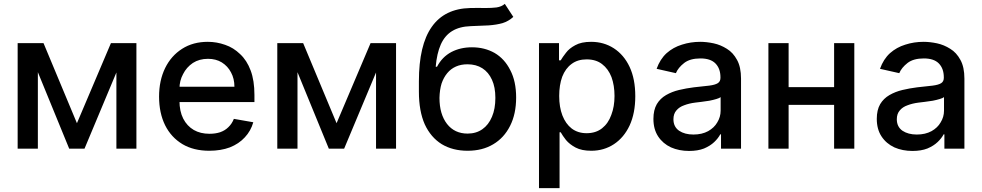

<svg xmlns="http://www.w3.org/2000/svg" viewBox="-20 -769 5078 993"><path d="M377.9 -131.8Q421.9 -235.4 553.7 -545.9Q576.2 -545.9 645.5 -545.9Q587.9 -409.2 417 0Q397.5 0 337.9 0Q282.2 -136.7 114.3 -545.9Q136.7 -545.9 205.1 -545.9Q248 -442.4 377.9 -131.8ZM175.8 -545.9Q175.8 -409.2 175.8 0Q149.4 0 71.3 0Q71.3 -136.7 71.3 -545.9Q97.7 -545.9 175.8 -545.9ZM582 0Q582 -136.7 582 -545.9Q608.4 -545.9 685.5 -545.9Q685.5 -409.2 685.5 0Q660.2 0 582 0Z M1062.5 10.7Q981.4 10.7 923.8 -23.4Q865.2 -58.6 834 -121.1Q802.7 -184.6 802.7 -269.5Q802.7 -352.5 834 -417Q865.2 -480.5 921.9 -516.6Q978.5 -552.7 1054.7 -552.7Q1100.6 -552.7 1144.5 -537.1Q1187.5 -522.5 1221.7 -489.3Q1256.8 -457 1276.4 -404.3Q1295.9 -352.5 1295.9 -278.3Q1295.9 -265.6 1295.9 -241.2Q1187.5 -241.2 862.3 -241.2Q862.3 -260.7 862.3 -320.3Q945.3 -320.3 1192.4 -320.3Q1192.4 -362.3 1174.8 -394.5Q1158.2 -426.8 1127 -446.3Q1096.7 -464.8 1055.7 -464.8Q1010.7 -464.8 977.5 -443.4Q944.3 -420.9 926.8 -385.7Q908.2 -351.6 908.2 -310.5Q908.2 -290 908.2 -248Q908.2 -193.4 927.7 -155.3Q947.3 -117.2 982.4 -96.7Q1016.6 -77.1 1063.5 -77.1Q1093.8 -77.1 1118.2 -85Q1143.6 -93.8 1161.1 -111.3Q1179.7 -128.9 1189.5 -154.3Q1222.7 -148.4 1290 -136.7Q1277.3 -91.8 1246.1 -58.6Q1215.8 -25.4 1168.9 -6.8Q1122.1 10.7 1062.5 10.7Z M1720.7 -131.8Q1764.6 -235.4 1896.5 -545.9Q1918.9 -545.9 1988.3 -545.9Q1930.7 -409.2 1759.8 0Q1740.2 0 1680.7 0Q1625 -136.7 1457 -545.9Q1479.5 -545.9 1547.9 -545.9Q1590.8 -442.4 1720.7 -131.8ZM1518.6 -545.9Q1518.6 -409.2 1518.6 0Q1492.2 0 1414.1 0Q1414.1 -136.7 1414.1 -545.9Q1440.4 -545.9 1518.6 -545.9ZM1924.8 0Q1924.8 -136.7 1924.8 -545.9Q1951.2 -545.9 2028.3 -545.9Q2028.3 -409.2 2028.3 0Q2002.9 0 1924.8 0Z M2590.8 -749Q2601.6 -731.4 2634.8 -681.6Q2610.4 -659.2 2579.1 -649.4Q2547.9 -640.6 2507.8 -637.7Q2466.8 -635.7 2415 -633.8Q2356.4 -631.8 2318.4 -608.4Q2280.3 -585 2259.8 -539.1Q2239.3 -493.2 2233.4 -423.8Q2235.4 -423.8 2240.2 -423.8Q2266.6 -474.6 2314.5 -500Q2361.3 -524.4 2420.9 -524.4Q2486.3 -524.4 2538.1 -495.1Q2589.8 -464.8 2619.1 -406.2Q2649.4 -348.6 2649.4 -264.6Q2649.4 -179.7 2618.2 -118.2Q2586.9 -55.7 2530.3 -22.5Q2474.6 10.7 2398.4 10.7Q2321.3 10.7 2264.6 -23.4Q2208 -58.6 2176.8 -126Q2146.5 -194.3 2146.5 -294.9Q2146.5 -312.5 2146.5 -348.6Q2146.5 -536.1 2212.9 -629.9Q2279.3 -724.6 2412.1 -727.5Q2455.1 -728.5 2489.3 -727.5Q2523.4 -727.5 2547.9 -730.5Q2574.2 -734.4 2590.8 -749ZM2398.4 -78.1Q2442.4 -78.1 2474.6 -100.6Q2506.8 -123 2524.4 -165Q2542 -206.1 2542 -262.7Q2542 -318.4 2524.4 -356.4Q2506.8 -395.5 2474.6 -416Q2442.4 -436.5 2397.5 -436.5Q2364.3 -436.5 2337.9 -424.8Q2311.5 -413.1 2293 -390.6Q2274.4 -368.2 2263.7 -336.9Q2253.9 -304.7 2252.9 -262.7Q2252.9 -178.7 2292 -127.9Q2331.1 -78.1 2398.4 -78.1Z M2767.6 204.1Q2767.6 16.6 2767.6 -545.9Q2793.9 -545.9 2871.1 -545.9Q2871.1 -523.4 2871.1 -457Q2874 -457 2879.9 -457Q2889.6 -473.6 2907.2 -496.1Q2923.8 -518.6 2955.1 -535.2Q2986.3 -552.7 3037.1 -552.7Q3102.5 -552.7 3154.3 -519.5Q3207 -485.4 3236.3 -422.9Q3265.6 -360.4 3265.6 -271.5Q3265.6 -183.6 3236.3 -120.1Q3207 -57.6 3155.3 -23.4Q3103.5 10.7 3038.1 10.7Q2988.3 10.7 2957 -5.9Q2925.8 -22.5 2907.2 -44.9Q2889.6 -67.4 2879.9 -85Q2877.9 -85 2874 -85Q2874 -12.7 2874 204.1Q2847.7 204.1 2767.6 204.1ZM2872.1 -272.5Q2872.1 -214.8 2888.7 -171.9Q2905.3 -128.9 2936.5 -104.5Q2968.8 -80.1 3013.7 -80.1Q3061.5 -80.1 3093.8 -105.5Q3126 -130.9 3141.6 -174.8Q3158.2 -217.8 3158.2 -272.5Q3158.2 -327.1 3142.6 -370.1Q3126 -413.1 3093.8 -437.5Q3062.5 -461.9 3013.7 -461.9Q2967.8 -461.9 2936.5 -438.5Q2904.3 -415 2887.7 -372.1Q2872.1 -329.1 2872.1 -272.5Z M3543.9 11.7Q3492.2 11.7 3450.2 -6.8Q3408.2 -26.4 3383.8 -63.5Q3359.4 -100.6 3359.4 -154.3Q3359.4 -200.2 3377 -230.5Q3394.5 -259.8 3424.8 -277.3Q3455.1 -294.9 3492.2 -303.7Q3529.3 -312.5 3568.4 -317.4Q3617.2 -323.2 3648.4 -326.2Q3678.7 -330.1 3692.4 -338.9Q3706.1 -347.7 3706.1 -366.2Q3706.1 -367.2 3706.1 -369.1Q3706.1 -415 3679.7 -441.4Q3654.3 -466.8 3602.5 -466.8Q3548.8 -466.8 3518.6 -443.4Q3487.3 -418.9 3475.6 -390.6Q3442.4 -398.4 3376 -413.1Q3393.6 -462.9 3427.7 -494.1Q3461.9 -524.4 3506.8 -538.1Q3551.8 -552.7 3601.6 -552.7Q3633.8 -552.7 3670.9 -544.9Q3707 -537.1 3739.3 -516.6Q3771.5 -497.1 3792 -459Q3812.5 -421.9 3812.5 -362.3Q3812.5 -241.2 3812.5 0Q3787.1 0 3709 0Q3709 -18.6 3709 -74.2Q3708 -74.2 3705.1 -74.2Q3694.3 -53.7 3673.8 -34.2Q3653.3 -14.6 3621.1 -1Q3588.9 11.7 3543.9 11.7ZM3566.4 -73.2Q3610.4 -73.2 3642.6 -90.8Q3673.8 -108.4 3689.5 -135.7Q3707 -164.1 3707 -196.3Q3707 -219.7 3707 -266.6Q3701.2 -261.7 3684.6 -256.8Q3668.9 -252 3648.4 -248Q3627 -245.1 3607.4 -242.2Q3587.9 -239.3 3575.2 -238.3Q3543.9 -234.4 3518.6 -224.6Q3493.2 -215.8 3478.5 -198.2Q3462.9 -180.7 3462.9 -152.3Q3462.9 -113.3 3492.2 -92.8Q3521.5 -73.2 3566.4 -73.2Z M4324.2 -318.4Q4324.2 -295.9 4324.2 -226.6Q4250 -226.6 4028.3 -226.6Q4028.3 -250 4028.3 -318.4Q4102.5 -318.4 4324.2 -318.4ZM4058.6 -545.9Q4058.6 -409.2 4058.6 0Q4032.2 0 3954.1 0Q3954.1 -136.7 3954.1 -545.9Q3980.5 -545.9 4058.6 -545.9ZM4398.4 -545.9Q4398.4 -409.2 4398.4 0Q4372.1 0 4293.9 0Q4293.9 -136.7 4293.9 -545.9Q4320.3 -545.9 4398.4 -545.9Z M4699.2 11.7Q4647.5 11.7 4605.5 -6.8Q4563.5 -26.4 4539.1 -63.5Q4514.6 -100.6 4514.6 -154.3Q4514.6 -200.2 4532.2 -230.5Q4549.8 -259.8 4580.1 -277.3Q4610.4 -294.9 4647.5 -303.7Q4684.6 -312.5 4723.6 -317.4Q4772.5 -323.2 4803.7 -326.2Q4834 -330.1 4847.7 -338.9Q4861.3 -347.7 4861.3 -366.2Q4861.3 -367.2 4861.3 -369.1Q4861.3 -415 4835 -441.4Q4809.6 -466.8 4757.8 -466.8Q4704.1 -466.8 4673.8 -443.4Q4642.6 -418.9 4630.9 -390.6Q4597.7 -398.4 4531.2 -413.1Q4548.8 -462.9 4583 -494.1Q4617.2 -524.4 4662.1 -538.1Q4707 -552.7 4756.8 -552.7Q4789.1 -552.7 4826.2 -544.9Q4862.3 -537.1 4894.5 -516.6Q4926.8 -497.1 4947.3 -459Q4967.8 -421.9 4967.8 -362.3Q4967.8 -241.2 4967.8 0Q4942.4 0 4864.3 0Q4864.3 -18.6 4864.3 -74.2Q4863.3 -74.2 4860.4 -74.2Q4849.6 -53.7 4829.1 -34.2Q4808.6 -14.6 4776.4 -1Q4744.1 11.7 4699.2 11.7ZM4721.7 -73.2Q4765.6 -73.2 4797.9 -90.8Q4829.1 -108.4 4844.7 -135.7Q4862.3 -164.1 4862.3 -196.3Q4862.3 -219.7 4862.3 -266.6Q4856.4 -261.7 4839.8 -256.8Q4824.2 -252 4803.7 -248Q4782.2 -245.1 4762.7 -242.2Q4743.2 -239.3 4730.5 -238.3Q4699.2 -234.4 4673.8 -224.6Q4648.4 -215.8 4633.8 -198.2Q4618.2 -180.7 4618.2 -152.3Q4618.2 -113.3 4647.5 -92.8Q4676.8 -73.2 4721.7 -73.2Z"/></svg>

Font: DeepSea
Style: Medium
Weight: 500
Designer: Stem
Version: Version 3.019;git-0a5106e0b